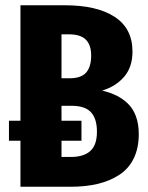

<svg xmlns="http://www.w3.org/2000/svg" viewBox="-20 -713 565 733"><path d="M370.1 -367.2Q400.4 -359.9 424.1 -348.4Q447.8 -336.9 467.8 -317.9Q487.8 -298.8 498.8 -269.3Q509.8 -239.7 509.8 -201.2Q509.8 -147.9 490.7 -108.6Q471.7 -69.3 436 -45.9Q400.4 -22.5 354 -11.2Q307.6 0 249 0H58.1V-175.8H14.2V-252H58.1V-692.9H227.1Q350.6 -692.9 418.2 -648.4Q485.8 -604 485.8 -516.1Q485.8 -457 453.9 -419.9Q421.9 -382.8 370.1 -367.2ZM242.2 -582H214.8V-414.1H245.1Q289.6 -414.1 308.8 -436Q328.1 -458 328.1 -501Q328.1 -541 307.9 -561.5Q287.6 -582 242.2 -582ZM251 -113.8Q299.3 -113.8 324.7 -136.5Q350.1 -159.2 350.1 -210Q350.1 -260.3 327.1 -284.7Q304.2 -309.1 253.9 -309.1H214.8V-252H291V-175.8H214.8V-113.8Z"/></svg>

Font: Fira Sans Compressed
Style: Bold
Weight: 700
Width: 1
Designer: Carrois Corporate & Edenspiekermann AG
Foundry: Carrois Corporate GbR & Edenspiekermann AG
Version: Version 4.203;PS 004.203;hotconv 1.0.88;makeotf.lib2.5.64775